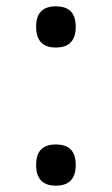

<svg xmlns="http://www.w3.org/2000/svg" viewBox="-20 -552 353 606"><path d="M156 34Q125 34 109.5 17.5Q94 1 94 -31Q94 -64 109.5 -80Q125 -96 156 -96Q188 -96 203.5 -80Q219 -64 219 -31Q219 1 203.5 17.5Q188 34 156 34ZM156 -402Q125 -402 109.5 -418.5Q94 -435 94 -467Q94 -500 109.5 -516Q125 -532 156 -532Q188 -532 203.5 -516Q219 -500 219 -467Q219 -435 203.5 -418.5Q188 -402 156 -402Z"/></svg>

Font: Playwrite PL
Style: Regular
Weight: 400
Designer: Veronika Burian, José Scaglione
Foundry: TypeTogether
Version: Version 1.002